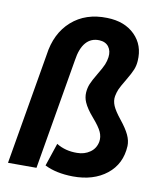

<svg xmlns="http://www.w3.org/2000/svg" viewBox="-86 -832 788 914"><g transform="rotate(10 308.5 -375.0)"><path d="M150.4 0H12.7L104.5 -537.6Q118.7 -644 186.5 -704.1Q254.4 -764.2 358.4 -761.2Q443.4 -759.3 492.7 -710.2Q542 -661.1 536.6 -584.5Q535.2 -562 527.3 -542.2Q519.5 -522.5 497.6 -485.8Q475.6 -449.2 469.2 -434.1Q462.9 -418.9 459.5 -400.9Q455.6 -378.4 465.6 -354.7Q475.6 -331.1 504.9 -294.7Q534.2 -258.3 547.1 -230.7Q560.1 -203.1 559.1 -177.2Q554.7 -89.8 491 -39.3Q427.2 11.2 327.1 10.3Q246.1 9.3 190.9 -18.6L228 -129.4Q271.5 -102.5 328.1 -103.5Q363.3 -103.5 390.1 -122.1Q417 -140.6 423.3 -174.3Q427.2 -197.8 416.7 -221.2Q406.2 -244.6 374 -281.5Q341.8 -318.4 329.1 -347.7Q319.3 -370.1 320.8 -394.5Q322.3 -416.5 330.1 -435.8Q337.9 -455.1 358.6 -489.5Q379.4 -523.9 386.7 -541.5Q394 -559.1 396.5 -578.1Q400.4 -608.4 385.5 -628.4Q370.6 -648.4 339.8 -649.9Q299.8 -651.4 274.9 -622.6Q250 -593.8 241.7 -536.1Z"/></g></svg>

Font: TypoPRO Roboto
Style: Bold Italic
Weight: 700
Italic angle: -12°
Designer: Google
Version: Version 2.136; 2016